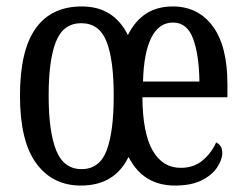

<svg xmlns="http://www.w3.org/2000/svg" viewBox="-20 -566 764 596"><path d="M231 10Q143 10 92.5 -59Q42 -128 42 -269Q42 -409 90.5 -477.5Q139 -546 234 -546Q333 -546 377 -457Q421 -546 516 -546Q595 -546 640.5 -484.5Q686 -423 686 -304V-264H422Q423 -152 454 -98.5Q485 -45 541 -45Q582 -45 609.5 -68.5Q637 -92 651 -124Q659 -120 664.5 -112.5Q670 -105 670 -91Q670 -71 654.5 -47Q639 -23 606.5 -6.5Q574 10 523 10Q424 10 379 -79Q336 10 231 10ZM599 -313Q598 -395 579.5 -445.5Q561 -496 517 -496Q473 -496 449.5 -448.5Q426 -401 424 -313ZM233 -41Q289 -41 311 -99Q333 -157 333 -269Q333 -381 310.5 -437.5Q288 -494 232 -494Q177 -494 154 -437.5Q131 -381 131 -269Q131 -157 154.5 -99Q178 -41 233 -41Z"/></svg>

Font: Noto Serif Tamil ExtraCondensed
Style: Regular
Weight: 400
Width: 2
Designer: Indian Type Foundry, Tom Grace, and the Monotype Design Team
Foundry: Monotype Imaging Inc.
Version: Version 2.004; ttfautohint (v1.8.4.7-5d5b)